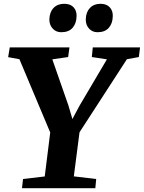

<svg xmlns="http://www.w3.org/2000/svg" viewBox="-20 -993 759 1013"><path d="M96 0 101.5 -48.5 216 -62 245 -294 82.5 -680.5 23 -691.5 31.5 -743H346.5L339.5 -692L256 -680L341 -436.5L362 -365L400 -436L544 -680L464.5 -692L469.5 -743H719L712.5 -692L649.5 -680.5L399.5 -295L369.5 -62.5L487.5 -48.5L483 0ZM303 -823Q275.5 -823 257.8 -842.5Q240 -862 240.5 -891Q241.5 -929 262.5 -951Q283.5 -973 318.5 -973Q351.5 -973 368.2 -954.5Q385 -936 384 -908Q383.5 -870 363.2 -846.5Q343 -823 303 -823ZM494.5 -823Q467 -823 449.5 -842.5Q432 -862 432.5 -891Q433.5 -929 454.5 -951Q475.5 -973 510 -973Q542 -973 559 -954.5Q576 -936 575 -908Q574.5 -870 554.2 -846.5Q534 -823 494.5 -823Z"/></svg>

Font: Merriweather 20pt ExtraBold
Style: Italic
Weight: 800
Italic angle: -7.8°
Version: Version 2.101